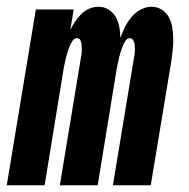

<svg xmlns="http://www.w3.org/2000/svg" viewBox="-39 -548 559 568"><path d="M-19 0 67 -520H179L169 -459Q175 -472 183 -484Q191 -496 201.5 -506.5Q212 -517 225.5 -522.5Q239 -528 253 -528Q269 -528 282.5 -519.5Q296 -511 303.5 -497.5Q311 -484 314 -468Q317 -452 317 -436Q323 -452 330.5 -467.5Q338 -483 349.5 -497Q361 -511 377 -519.5Q393 -528 409 -528Q426 -528 439.5 -519.5Q453 -511 460.5 -497Q468 -483 470.5 -467Q473 -451 473.5 -434.5Q474 -418 472 -401.5Q470 -385 468 -368L407 0H295L359 -387Q360 -394 360 -401Q360 -408 359.5 -415Q359 -422 355.5 -428.5Q352 -435 345 -435Q337 -435 332 -427Q327 -419 324 -411.5Q321 -404 318.5 -396Q316 -388 314 -380.5Q312 -373 310.5 -365Q309 -357 307 -349L250 0H138L202 -387Q203 -394 203 -401Q203 -408 202.5 -415Q202 -422 199 -428.5Q196 -435 188 -435Q181 -435 175.5 -427Q170 -419 167 -411.5Q164 -404 161.5 -396Q159 -388 157 -380.5Q155 -373 153.5 -365Q152 -357 150 -349L93 0Z"/></svg>

Font: Iosevka Heavy
Style: Italic
Weight: 900
Italic angle: -9°
Monospace: yes
Designer: Belleve Invis
Foundry: Belleve Invis
Version: Version 32.5.0; ttfautohint (v1.8.4)